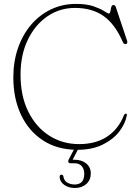

<svg xmlns="http://www.w3.org/2000/svg" viewBox="-20 -732 683 958"><path d="M613 -157.5Q605.5 -115 575 -75.5Q544.5 -36 491.8 -10.2Q439 15.5 366 15.5Q267 15.5 195.2 -31Q123.5 -77.5 85 -159Q46.5 -240.5 46.5 -345.5Q46.5 -425 69.8 -492Q93 -559 135.2 -608.5Q177.5 -658 234.5 -685.2Q291.5 -712.5 359 -712.5Q412.5 -712.5 447 -700.5Q481.5 -688.5 499.8 -676.5Q518 -664.5 523 -664.5Q528.5 -664.5 530.5 -675.2Q532.5 -686 535.2 -696.5Q538 -707 546.5 -707Q554.5 -707 558 -696.5L614.5 -527.5Q616.5 -521.5 614.2 -516.8Q612 -512 606 -512Q597.5 -511.5 593 -522Q554 -612 496.5 -652.2Q439 -692.5 354 -692.5Q278 -692.5 216.5 -650.5Q155 -608.5 118.8 -533.5Q82.5 -458.5 82.5 -359.5Q82.5 -252.5 121.2 -174.8Q160 -97 226 -55Q292 -13 374.5 -13Q458 -13 514.2 -50.2Q570.5 -87.5 597.5 -155Q602 -165 607.5 -165Q614 -165 613 -157.5ZM359 -5.5H379L342.5 65Q345.5 65 351 65Q388 65 410.5 83.8Q433 102.5 433 133.5Q433 166 410.8 186Q388.5 206 353.5 206Q323 206 301 190.8Q279 175.5 277.5 151.5Q277.5 140 286 139.5Q295 139.5 296.5 149.5Q300 170.5 316.5 179.5Q333 188.5 352.5 188.5Q400.5 188.5 400.5 135Q400.5 112 388 97.2Q375.5 82.5 350.5 82.5H331.5Q323.5 82.5 321.2 77Q319 71.5 322.5 64.5Z"/></svg>

Font: Fraunces 72pt S050 Thin
Style: Regular
Weight: 100
Version: Version 1.000; ttfautohint (v1.8.3)